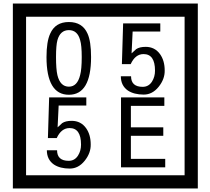

<svg xmlns="http://www.w3.org/2000/svg" viewBox="-20 -980 1195 1090"><path d="M1103 90H53V-960H1103ZM1028 15V-885H128V15ZM497 -656Q497 -442 371 -442Q244 -442 244 -656Q244 -744 265 -789Q294 -855 371 -855Q448 -855 477 -789Q497 -745 497 -656ZM444 -656Q444 -723 435 -752Q420 -809 371 -809Q322 -809 306 -752Q298 -723 298 -656Q298 -587 306 -553Q322 -488 371 -488Q419 -488 435 -554Q444 -587 444 -656ZM915 -580Q916 -531 880.5 -487Q845 -443 796 -443Q741 -443 706 -466Q666 -494 666 -547H724Q724 -487 790 -487Q824 -487 843 -517Q860 -544 860 -579Q860 -673 795 -673Q748 -673 722 -616H672L679 -847H890V-801H733L727 -677Q740 -689 753 -701Q772 -714 807 -714Q859 -714 889 -672Q915 -635 915 -580ZM495 -160Q496 -111 460.5 -67Q425 -23 376 -23Q321 -23 286 -46Q246 -74 246 -127H304Q304 -67 370 -67Q404 -67 423 -97Q440 -124 440 -159Q440 -253 375 -253Q328 -253 302 -196H252L259 -427H470V-381H313L307 -257Q320 -269 333 -281Q352 -294 387 -294Q439 -294 469 -252Q495 -215 495 -160ZM918 -30H667V-427H913V-379H723V-257H907V-209H723V-78H918Z"/></svg>

Font: Unicode BMP Fallback SIL
Style: Regular
Weight: 400
Foundry: NRSI, SIL International
Version: Version 5.1 Based on Unicode 5.1